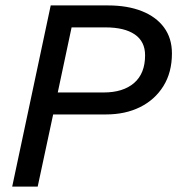

<svg xmlns="http://www.w3.org/2000/svg" viewBox="-20 -688 654 708"><path d="M25 0 167 -668H378Q450 -668 503 -647Q556 -626 585 -586.5Q614 -547 614 -491Q614 -421 582.5 -370.5Q551 -320 496.5 -293Q442 -266 371 -266H176L119 0ZM193 -347H362Q434 -347 474.5 -382Q515 -417 515 -484Q515 -535 477 -561Q439 -587 369 -587H244Z"/></svg>

Font: Atkinson Hyperlegible Next
Style: Italic
Weight: 400
Italic angle: -12°
Designer: Elliott Scott, Megan Eiswerth, Linus Boman, Theodore Petrosky, Letters from Sweden
Foundry: Applied Design Works, Letters from Sweden
Version: Version 2.001